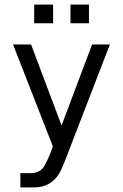

<svg xmlns="http://www.w3.org/2000/svg" viewBox="-20 -649 540 842"><path d="M342.8 -145.5Q324.2 -97.7 294.9 -21.5Q254.9 85.9 241.2 109.4Q222.7 140.6 194.8 156.7Q167 172.9 129.9 172.9H69.3V110.4H113.3Q146.5 110.4 165 91.3Q183.6 72.3 211.9 -6.8L37.1 -454.1H116.2L250 -98.6L383.8 -454.1H461.9ZM129.9 -628.9H212.9V-546.9H129.9ZM289.1 -628.9H370.1V-546.9H289.1Z"/></svg>

Font: BabelStone Irk Bitig Colour
Style: Regular
Weight: 400
Designer: Andrew West
Foundry: BabelStone
Version: Version 1.03 June 7, 2023